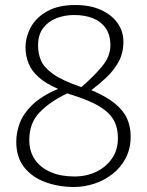

<svg xmlns="http://www.w3.org/2000/svg" viewBox="-20 -735 586 767"><path d="M276 12Q214 12 161 -7.5Q108 -27 76.5 -67Q45 -107 45 -169Q45 -206 59 -243.5Q73 -281 109 -316Q145 -351 212 -380Q163 -401 134.5 -426.5Q106 -452 94 -482Q82 -512 82 -545Q82 -587 103 -626Q124 -665 168.5 -690Q213 -715 281 -715Q340 -715 383 -695.5Q426 -676 449.5 -643Q473 -610 473 -568Q473 -523 454 -488.5Q435 -454 406 -426.5Q377 -399 345 -375Q404 -350 438.5 -322Q473 -294 487.5 -261.5Q502 -229 502 -190Q502 -141 482 -103Q462 -65 429 -39.5Q396 -14 356 -1Q316 12 276 12ZM277 -30Q326 -30 365 -49Q404 -68 427.5 -102Q451 -136 451 -183Q451 -221 438 -248Q425 -275 399 -295Q373 -315 335.5 -331Q298 -347 249 -362Q181 -330 139 -287Q97 -244 97 -176Q97 -130 119.5 -97.5Q142 -65 182.5 -47.5Q223 -30 277 -30ZM305 -387Q355 -430 388 -470Q421 -510 421 -554Q421 -595 402.5 -622Q384 -649 351.5 -662Q319 -675 276 -675Q239 -675 206 -662.5Q173 -650 152.5 -623Q132 -596 132 -553Q132 -522 143.5 -494Q155 -466 192 -439.5Q229 -413 305 -387Z"/></svg>

Font: Literata ExtraLight
Style: Regular
Weight: 250
Designer: Latin by Veronika Burian and Jose Scaglione. Greek by Irene Vlachou. Cyrillic by Vera Evstafieva.
Foundry: TypeTogether
Version: Version 3.103;gftools[0.9.29]